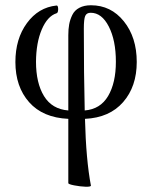

<svg xmlns="http://www.w3.org/2000/svg" viewBox="-20 -445 572 737"><path d="M329.1 268.1Q326.7 272.5 307.4 271.7Q288.1 271 265.1 266.6Q242.2 262.2 242.2 257.8V11.2Q144.5 6.8 91.8 -52.7Q39.1 -112.3 39.1 -207Q39.1 -295.9 83.3 -356.2Q127.4 -416.5 196.8 -423.8Q201.2 -424.3 202.6 -417.2Q204.1 -410.2 202.6 -402.6Q201.2 -395 196.8 -394Q162.1 -382.8 140.4 -332Q118.7 -281.2 118.2 -208Q118.2 -126.5 148.9 -76.2Q179.7 -25.9 242.2 -21V-310.1Q242.2 -333.5 245.6 -351.8Q249 -370.1 257.6 -387.7Q266.1 -405.3 284.4 -415Q302.7 -424.8 329.1 -424.8Q405.8 -424.8 455.3 -363.3Q504.9 -301.8 504.9 -207Q504.9 -112.8 452.6 -53Q400.4 6.8 306.2 11.2Q310.1 168 329.1 268.1ZM301.8 -335Q301.8 -157.7 305.2 -21Q365.2 -25.9 395 -76.4Q424.8 -127 424.8 -208Q424.8 -290 397.7 -343Q370.6 -396 328.1 -396Q312.5 -396 307.1 -383.8Q301.8 -371.6 301.8 -335Z"/></svg>

Font: Junicode SmCond
Style: Regular
Weight: 400
Width: 4
Designer: Peter S. Baker
Version: Version 2.206